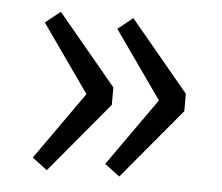

<svg xmlns="http://www.w3.org/2000/svg" viewBox="-39 -519 575 498"><g transform="rotate(5 249.0 -269.5)"><path d="M289 -476.3 441.7 -292.7V-247.3L288.3 -63.7L249.3 -93.3L385.7 -286.3V-252.3L250 -445ZM100.3 -476.3 253 -292.7V-247.3L99.7 -63.7L60.7 -93.3L197 -286.3V-252.3L61.3 -445Z"/></g></svg>

Font: Bitter Thin
Style: Regular
Weight: 100
Designer: Sol Matas, and Bitter project Authors
Foundry: Sol Matas
Version: Version 2.002